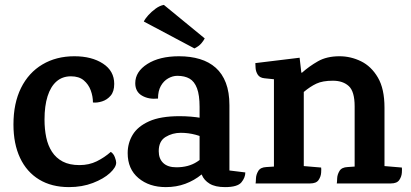

<svg xmlns="http://www.w3.org/2000/svg" viewBox="-20 -750 1682 785"><path d="M284 -520Q355 -520 401 -490Q447 -460 447 -407Q447 -376 432.5 -359Q418 -342 397.5 -335.5Q377 -329 360 -331Q360 -356 351 -380.5Q342 -405 322.5 -421.5Q303 -438 270 -438Q235 -438 211 -417Q187 -396 174.5 -356.5Q162 -317 162 -261Q162 -222 169 -188.5Q176 -155 192.5 -129.5Q209 -104 236.5 -89.5Q264 -75 305 -75Q344 -75 375.5 -90.5Q407 -106 433 -129Q444 -122 449.5 -107.5Q455 -93 455 -85Q455 -66 429.5 -42.5Q404 -19 360 -2Q316 15 262 15Q191 15 140 -16Q89 -47 62 -104.5Q35 -162 35 -241Q35 -328 66 -390.5Q97 -453 153.5 -486.5Q210 -520 284 -520Z M712 -520Q759 -520 797 -508.5Q835 -497 862 -473Q889 -449 903.5 -411Q918 -373 918 -320V-53L983 -45Q983 -24 967 -4.5Q951 15 900 15Q860 15 837 1Q814 -13 805 -35.5Q796 -58 796 -83V-313Q796 -361 785.5 -389Q775 -417 755 -428.5Q735 -440 705 -440Q686 -440 667.5 -429.5Q649 -419 637.5 -398.5Q626 -378 626 -347Q588 -343 560.5 -359Q533 -375 533 -410Q533 -457 582.5 -488.5Q632 -520 712 -520ZM714 -275Q761 -275 804.5 -267.5Q848 -260 876 -243L882 -133Q863 -159 836.5 -175Q810 -191 780 -199Q750 -207 719 -207Q685 -207 657 -190Q629 -173 629 -132Q629 -101 647.5 -83.5Q666 -66 701 -66Q751 -66 785.5 -88.5Q820 -111 854 -144L859 -95Q834 -61 804 -36.5Q774 -12 737.5 1.5Q701 15 658 15Q590 15 546 -22Q502 -59 502 -124Q502 -165 522.5 -199Q543 -233 589.5 -254Q636 -275 714 -275ZM568 -662 775 -552Q793 -561 802.5 -572Q812 -583 817 -593L650 -730Q633 -727 616 -714.5Q599 -702 586 -687.5Q573 -673 568 -662Z M1552 -71 1623 -65Q1624 -60 1623 -44Q1622 -28 1612.5 -14Q1603 0 1578 0H1357Q1358 -5 1358.5 -20.5Q1359 -36 1368 -51Q1377 -66 1401 -67L1430 -69V-315Q1430 -376 1406 -398Q1382 -420 1341 -420Q1299 -420 1273.5 -408Q1248 -396 1222 -374V-71L1293 -65Q1294 -60 1293 -44Q1292 -28 1282.5 -14Q1273 0 1248 0H1025Q1026 -5 1026.5 -20.5Q1027 -36 1036 -51Q1045 -66 1069 -67L1100 -69V-426L1061 -430Q1042 -432 1034 -444.5Q1026 -457 1025 -471.5Q1024 -486 1024 -492L1205 -514L1212 -453H1215Q1244 -479 1280 -499.5Q1316 -520 1368 -520Q1414 -520 1456 -499.5Q1498 -479 1525 -433Q1552 -387 1552 -310Z"/></svg>

Font: Karma Variable Light
Style: Regular
Weight: 300
Designer: Joana Correia
Foundry: Indian Type Foundry
Version: Version 3.000